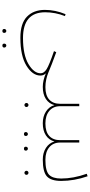

<svg xmlns="http://www.w3.org/2000/svg" viewBox="408 -824 755 1611"><g transform="rotate(90 785.5 -18.5)"><path d="M724 -11 709 0Q655 0 595 -26Q614 -7 614 20Q614 86 531.5 137Q449 188 297 188Q176 188 119.5 132.5Q63 77 63 -18Q63 -105 99 -191L115 -186Q83 -105 83 -20Q83 166 299 166Q441 166 518 120Q595 74 595 18Q595 -10 560.5 -32Q526 -54 409 -94L418 -113Q467 -96 517 -76Q567 -56 591 -46Q615 -36 646.5 -29Q678 -22 711 -22ZM256 323Q256 339 240 339Q223 339 223 323Q223 316 228 311Q233 306 240 306Q247 306 251.5 311Q256 316 256 323ZM379 323Q379 339 362 339Q346 339 346 323Q346 316 350.5 311Q355 306 362 306Q369 306 374 311Q379 316 379 323Z M1015 -22 1029 -11 1014 0Q957 0 916 -26.5Q875 -53 862 -98Q850 -52 810.5 -26Q771 0 709 0L694 -11L711 -22Q781 -22 816 -54.5Q851 -87 851 -146V-306H871V-146Q871 -88 910 -55Q949 -22 1015 -22ZM849 125Q854 120 861 120Q868 120 873 125Q878 130 878 137Q878 144 873 149Q868 154 861 154Q854 154 849 149Q844 144 844 137Q844 130 849 125Z M1320 -22 1334 -11 1319 0Q1262 0 1221 -26.5Q1180 -53 1167 -98Q1155 -52 1115.5 -26Q1076 0 1014 0L999 -11L1016 -22Q1086 -22 1121 -54.5Q1156 -87 1156 -146V-306H1176V-146Q1176 -88 1215 -55Q1254 -22 1320 -22ZM1121 142Q1121 158 1105 158Q1088 158 1088 142Q1088 135 1093 130Q1098 125 1105 125Q1112 125 1116.5 130Q1121 135 1121 142ZM1244 142Q1244 158 1227 158Q1211 158 1211 142Q1211 135 1215.5 130Q1220 125 1227 125Q1234 125 1239 130Q1244 135 1244 142Z M1321 -22Q1414 -22 1446 -52.5Q1478 -83 1478 -154Q1478 -256 1438 -369L1459 -376Q1498 -264 1498 -154Q1498 -70 1460.5 -35Q1423 0 1319 0L1304 -11ZM1442 149Q1437 154 1430 154Q1423 154 1418 149Q1413 144 1413 137Q1413 130 1418 125Q1423 120 1430 120Q1437 120 1442 125Q1447 130 1447 137Q1447 144 1442 149Z"/></g></svg>

Font: FiraGO Thin
Style: Regular
Weight: 100
Designer: bBox Type
Foundry: bBox Type GmbH
Version: Version 1.001;PS 001.001;hotconv 1.0.88;makeotf.lib2.5.64775